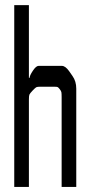

<svg xmlns="http://www.w3.org/2000/svg" viewBox="-20 -736 336 756"><path d="M131.8 -476.6H223.6Q237.3 -476.6 252 -456.1L265.6 -436.5Q280.3 -416 280.3 -386.7V0H222.7V-353.5Q222.7 -368.2 221.7 -373Q220.7 -377.9 215.3 -384.8Q210 -391.6 207 -393.1Q204.1 -394.5 194.3 -394.5H137.7Q127 -394.5 123 -392.6Q119.1 -390.6 108.4 -379.4Q97.7 -368.2 95.7 -363.3Q93.8 -358.4 93.8 -343.8V0H36.1V-715.8H93.8V-429.7H96.7Q96.7 -438.5 109.4 -457.5Q122.1 -476.6 131.8 -476.6Z"/></svg>

Font: Vancouver Drive
Style: Regular
Weight: 400
Designer: Valery Zaveryaev
Foundry: Cyreal (www.cyreal.org)
Version: Version 1.06